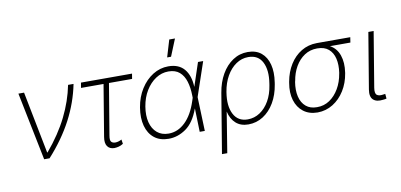

<svg xmlns="http://www.w3.org/2000/svg" viewBox="-84 -1036 3170 1517"><g transform="rotate(-10 1501.0 -278.0)"><path d="M196.8 0 86.4 -545.9H131.8L229.5 -48.8H232.9Q337.9 -173.3 398.9 -296.6Q460 -419.9 484.9 -545.9H528.8Q500 -400.9 428.7 -265.1Q357.4 -129.4 240.2 0Z M998 -545.9 991.2 -504.4H805.7L737.3 -94.2Q731 -57.1 741.9 -44.9Q752.9 -32.7 774.4 -32.7Q787.1 -32.7 800.5 -36.9Q814 -41 825.2 -47.4L830.6 -12.2Q812.5 -0.5 794.2 4.2Q775.9 8.8 758.8 9.3Q721.2 8.8 703.4 -16.8Q685.5 -42.5 693.8 -91.8L762.2 -504.4H581.5L588.4 -545.9Z M1194.8 11.7Q1125 11.7 1079.8 -24.4Q1034.7 -60.5 1017.3 -124.3Q1000 -188 1013.7 -272Q1027.3 -354 1067.4 -417.2Q1107.4 -480.5 1165 -516.6Q1222.7 -552.7 1289.6 -552.7Q1373.5 -552.7 1417.2 -500.7Q1460.9 -448.7 1464.4 -356.9L1527.3 -545.9H1568.8L1476.1 -272.9L1485.8 0H1444.8L1439.5 -187H1438.5Q1399.4 -79.6 1333.7 -33.9Q1268.1 11.7 1194.8 11.7ZM1437 -274.9 1436.5 -293.5Q1435.5 -356 1420.4 -405.5Q1405.3 -455.1 1372.1 -483.9Q1338.9 -512.7 1283.2 -512.7Q1228.5 -512.7 1181.4 -481.7Q1134.3 -450.7 1101.3 -396.5Q1068.4 -342.3 1056.6 -271.5Q1044.9 -200.2 1058.8 -145.5Q1072.8 -90.8 1109.4 -59.8Q1146 -28.8 1201.7 -28.8Q1275.4 -28.8 1334.7 -85.7Q1394 -142.6 1428.7 -249.5ZM1293.5 -623.5 1334.5 -760.3H1380.4L1324.7 -623.5Z M1587.4 204.1 1666.5 -273.4Q1680.2 -356.9 1716.8 -420.4Q1753.4 -483.9 1807.4 -519.5Q1861.3 -555.2 1926.8 -555.2Q1993.2 -555.2 2035.2 -520.5Q2077.1 -485.8 2093 -424.3Q2108.9 -362.8 2096.2 -281.2L2093.8 -265.6Q2080.6 -183.6 2044.2 -121.8Q2007.8 -60.1 1953.9 -25.4Q1899.9 9.3 1834.5 9.3Q1773.4 9.3 1734.9 -25.1Q1696.3 -59.6 1682.6 -120.6L1629.9 204.1ZM1707.5 -273.4 1707 -269.5Q1689.9 -163.1 1724.1 -96.9Q1758.3 -30.8 1836.4 -30.8Q1890.1 -30.8 1934.8 -60.5Q1979.5 -90.3 2009.8 -143.1Q2040 -195.8 2050.8 -265.6L2053.2 -281.2Q2069.8 -385.3 2036.9 -450.2Q2003.9 -515.1 1924.3 -515.1Q1871.1 -515.1 1826.2 -484.4Q1781.2 -453.6 1750.2 -399.4Q1719.2 -345.2 1707.5 -273.4Z M2208 -258.8 2209.5 -267.6Q2223.1 -343.8 2260 -402.8Q2296.9 -461.9 2352.5 -495.6Q2408.2 -529.3 2477.5 -529.8H2746.1L2739.7 -487.8H2575.7Q2628.4 -459.5 2648.9 -399.9Q2669.4 -340.3 2657.7 -262.2L2656.7 -255.4Q2644.5 -179.7 2606.9 -119.4Q2569.3 -59.1 2513.2 -24.2Q2457 10.7 2389.6 11.2Q2321.8 10.7 2276.4 -24.2Q2231 -59.1 2212.6 -119.9Q2194.3 -180.7 2208 -258.8ZM2257.3 -264.2 2255.4 -258.3Q2244.6 -191.9 2256.8 -140.4Q2269 -88.9 2303.5 -59.6Q2337.9 -30.3 2392.6 -30.8Q2448.2 -30.3 2493.2 -60.5Q2538.1 -90.8 2568.6 -143.1Q2599.1 -195.3 2609.9 -261.2L2611.3 -268.1Q2620.6 -331.5 2608.9 -381.1Q2597.2 -430.7 2563.7 -459.2Q2530.3 -487.8 2473.6 -487.8H2471.7Q2415 -487.8 2370.6 -458.5Q2326.2 -429.2 2296.9 -378.7Q2267.6 -328.1 2257.3 -264.2Z M2916.5 2Q2863.3 9.3 2836.7 -15.1Q2810.1 -39.6 2819.3 -96.7L2894 -545.9H2936.5L2863.3 -104Q2856 -59.1 2872.8 -45.7Q2889.6 -32.2 2925.8 -38.6Q2935.5 -39.1 2940.4 -40.5L2943.8 -2.4Q2932.1 1 2916.5 2Z"/></g></svg>

Font: Inter Extra Light
Style: Italic
Weight: 200
Italic angle: -9.39999°
Designer: Rasmus Andersson
Foundry: rsms
Version: Version 4.000;git-3c8e0fc